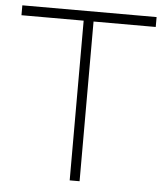

<svg xmlns="http://www.w3.org/2000/svg" viewBox="-52 -766 694 812"><g transform="rotate(5 295.0 -360.0)"><path d="M274 0V-678H10V-720H580V-678H316V0Z"/></g></svg>

Font: Hauora
Style: Regular
Weight: 400
Designer: Wayne Shih
Foundry: WCYS
Version: Version 1.001